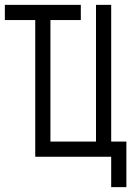

<svg xmlns="http://www.w3.org/2000/svg" viewBox="-20 -645 540 790"><path d="M312.5 -562.5H187.5V-62.5H375V-625H437.5V-62.5H500V125H437.5V0H125V-562.5H0V-625H312.5Z"/></svg>

Font: 寒蝉点阵体 16px
Style: Regular
Weight: 400
Designer: Designed by Warren2060
Foundry: ChillType
Version: Version 1.000